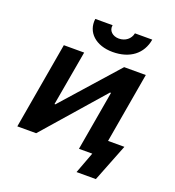

<svg xmlns="http://www.w3.org/2000/svg" viewBox="-150 -838 988 1083"><g transform="rotate(20 344.0 -296.0)"><path d="M30 0H143L456 -358H462L400 0H480L432 128H548L637 -98H539L612 -520H482L189 -190H184L242 -520H120ZM391 -578C494 -578 563 -631 578 -720H474C467 -685 437 -661 398 -661C361 -661 333 -686 340 -720H236C225 -637 290 -578 391 -578Z"/></g></svg>

Font: Fixel Display SemiBold
Style: Italic
Weight: 600
Italic angle: -10°
Designer: AlfaBravo + MacPaw
Foundry: Kyrylo Tkachov, Marchela Mozhyna, Serhii Makarenko, Maria Weinstein, Zakhar Kryvoshyya
Version: Version 1.210;Glyphs 3.2 (3217)